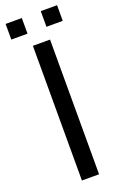

<svg xmlns="http://www.w3.org/2000/svg" viewBox="-163 -894 595 940"><g transform="rotate(-20 135.0 -424.0)"><path d="M90.3 0V-701.7H179.7V0ZM85.9 -848.1V-766.6H1.5V-848.1ZM269.5 -848.1V-766.6H184.6V-848.1Z"/></g></svg>

Font: Mako
Style: Regular
Weight: 400
Designer: vernon adams
Foundry: vernon adams
Version: Version 1.000